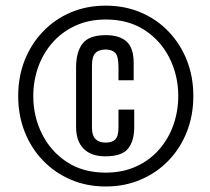

<svg xmlns="http://www.w3.org/2000/svg" viewBox="-20 -762 756 690"><path d="M359.9 -91.8Q291.5 -91.8 234.1 -116.5Q176.8 -141.1 134.3 -185.3Q91.8 -229.5 68.6 -288.6Q45.4 -347.7 45.4 -417Q45.4 -486.3 68.6 -545.2Q91.8 -604 134.3 -648.4Q176.8 -692.9 234.1 -717.3Q291.5 -741.7 359.9 -741.7Q428.2 -741.7 485.8 -717.3Q543.5 -692.9 585.9 -648.4Q628.4 -604 651.6 -545.2Q674.8 -486.3 674.8 -417Q674.8 -347.7 651.6 -288.6Q628.4 -229.5 585.9 -185.3Q543.5 -141.1 485.8 -116.5Q428.2 -91.8 359.9 -91.8ZM359.9 -141.6Q421.4 -141.6 470 -164.1Q518.6 -186.5 552.2 -225.1Q585.9 -263.7 603.3 -313.2Q620.6 -362.8 620.6 -417.5Q620.6 -489.7 589.6 -552.5Q558.6 -615.2 500.2 -653.6Q441.9 -691.9 359.9 -691.9Q298.8 -691.9 250.5 -669.4Q202.1 -647 168.5 -608.6Q134.8 -570.3 117.2 -520.8Q99.6 -471.2 99.6 -416.5Q99.6 -344.2 130.6 -281.5Q161.6 -218.8 219.7 -180.2Q277.8 -141.6 359.9 -141.6ZM358.4 -200.2Q307.6 -200.2 280.5 -227.5Q253.4 -254.9 253.4 -305.7V-520Q253.4 -574.7 276.6 -605.2Q299.8 -635.7 360.4 -635.7Q409.7 -635.7 435.1 -612.5Q460.4 -589.4 460.4 -535.2V-473.6H405.8V-520.5Q405.8 -559.6 394.3 -571.8Q382.8 -584 359.4 -584Q335 -584 322.8 -571.3Q310.5 -558.6 310.5 -526.9V-303.7Q310.5 -274.4 323.5 -262Q336.4 -249.5 359.4 -249.5Q382.8 -249.5 394.3 -261Q405.8 -272.5 405.8 -303.7V-368.2H462.4V-305.2Q462.4 -255.4 440.2 -227.8Q418 -200.2 358.4 -200.2Z"/></svg>

Font: AntonioLight
Style: Regular
Weight: 300
Designer: Vernon Adams
Foundry: Vernon Adams
Version: Version 1.002